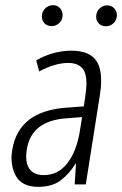

<svg xmlns="http://www.w3.org/2000/svg" viewBox="-20 -705 467 734"><path d="M285.6 -206.1 293.9 -257.3 234.9 -252.9Q167 -248 129.2 -218.5Q91.3 -189 82.5 -133.8Q80.1 -118.7 80.1 -106Q80.1 -77.1 91.8 -60.5Q108.9 -35.6 147 -35.6Q202.6 -35.6 237.8 -81.5Q273.4 -127.9 285.6 -206.1ZM184.6 -502Q219.2 -511.2 253.9 -511.2Q324.2 -511.2 350.1 -469.7Q366.7 -442.9 366.7 -396Q366.7 -370.1 361.3 -337.9L308.1 -1V0H306.6H266.6H265.6V-1L270.5 -80.6H269.5Q246.1 -42 213.4 -16.6Q196.8 -3.4 174.8 2.9Q152.8 9.3 126.5 9.3Q64.5 9.3 41 -31.7Q24.4 -61 23.9 -99.6Q23.9 -115.2 26.9 -132.3Q39.1 -207 91.8 -247.6Q144 -287.1 234.4 -293.5L300.3 -298.3L305.7 -334Q310.1 -363.3 310.5 -385.3Q310.5 -418 300.8 -435.5Q284.2 -464.4 240.7 -464.4Q191.4 -464.4 130.9 -432.6L129.9 -431.6L129.4 -433.1L118.7 -473.6V-474.6L119.6 -475.1Q149.4 -492.2 184.6 -502ZM347.7 -644Q348.6 -660.6 360.4 -672.4Q372.1 -684.1 389.2 -684.6Q406.2 -684.6 417 -672.9Q426.8 -662.1 426.8 -647Q426.8 -645.5 426.8 -644Q425.8 -627.4 413.8 -616.2Q401.9 -605 385.3 -604.5Q368.2 -604.5 357.4 -615.7Q346.7 -627 347.7 -644ZM140.1 -644.5Q141.1 -661.1 152.8 -672.9Q164.6 -684.6 181.6 -685.1Q182.1 -685.1 183.1 -685.1Q198.7 -685.5 209.5 -673.8Q219.2 -663.1 219.2 -648.4Q219.2 -646.5 219.2 -644.5Q218.3 -627.9 206.3 -616.7Q194.3 -605.5 177.7 -605Q160.6 -605 149.9 -616.2Q139.2 -627.4 140.1 -644.5Z"/></svg>

Font: MAUL Condensed Light Italic
Style: Light Italic
Weight: 300
Italic angle: -12°
Designer: MAUL
Version: Version 1.0; 2020; ttfautohint (v1.8.3)